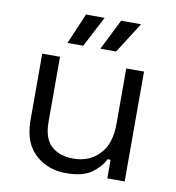

<svg xmlns="http://www.w3.org/2000/svg" viewBox="-79 -762 771 842"><g transform="rotate(10 306.0 -341.0)"><path d="M269.5 8.8Q216.8 8.8 172.9 -13.7Q127.9 -37.1 101.6 -82Q77.1 -127.9 77.1 -193.4Q77.1 -292 77.1 -489.3Q96.7 -489.3 156.2 -489.3Q156.2 -416 156.2 -199.2Q156.2 -126 192.4 -92.8Q228.5 -59.6 291 -59.6Q361.3 -59.6 406.2 -106.4Q451.2 -152.3 451.2 -243.2Q451.2 -325.2 451.2 -489.3Q470.7 -489.3 530.3 -489.3Q530.3 -367.2 530.3 0Q510.7 0 453.1 0Q453.1 -20.5 453.1 -83Q449.2 -83 439.5 -83Q422.9 -47.9 383.8 -19.5Q344.7 8.8 269.5 8.8ZM324.2 -554.7Q340.8 -588.9 392.6 -691.4Q415 -691.4 481.4 -691.4Q460 -657.2 394.5 -554.7Q377 -554.7 324.2 -554.7ZM177.7 -554.7Q192.4 -588.9 236.3 -691.4Q256.8 -691.4 319.3 -691.4Q300.8 -657.2 248 -554.7Q230.5 -554.7 177.7 -554.7Z"/></g></svg>

Font: Kadena Space Grotesk
Style: Regular
Weight: 400
Designer: Florian Karsten
Version: Version 2.000